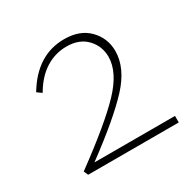

<svg xmlns="http://www.w3.org/2000/svg" viewBox="-104 -511 606 611"><g transform="rotate(-30 199.5 -206.0)"><path d="M387 -24V0H54L47 -16Q181 -114 239.5 -175.5Q298 -237 298 -293Q298 -332 271.5 -360Q245 -388 198 -388Q156 -388 120.5 -365.5Q85 -343 59 -298L42 -310Q103 -412 203 -412Q261 -412 293.5 -378.5Q326 -345 326 -298Q326 -236 269.5 -175Q213 -114 91 -24Z"/></g></svg>

Font: Ysabeau Extralight
Style: Regular
Weight: 200
Designer: Christian Thalmann (Catharsis Fonts)
Version: Version 0.003